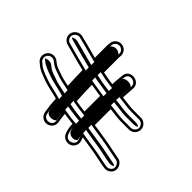

<svg xmlns="http://www.w3.org/2000/svg" viewBox="-194 -852 1101 1101"><g transform="rotate(-45 356.5 -302.0)"><path d="M193.4 39.1 195.4 28.4C202.5 -7.1 206.6 -28.5 214.4 -67.6C221.5 -108.7 226.3 -144.9 233.4 -188.5H362.7C359.2 -155.3 353.5 -125.8 353.5 -94V-31C353.5 -5.2 375.8 17.5 402 17.5C428.2 17.5 450.5 -5.1 450.5 -31V-94C450.5 -124.6 456.4 -149.8 459.8 -186.5C481.1 -185.4 505 -184.2 523.3 -182.5L535.2 -181.5C596.5 -174.3 608.3 -273.7 544.6 -277.5C543.4 -277.6 534.1 -278.4 534.1 -278.4C515.1 -281.3 492.3 -282.2 470.3 -283.2C473.6 -312.2 478.4 -337.5 484.1 -364.5H609.5L617.1 -363.6C658 -358.7 687.2 -406.6 660.4 -441.1C644.7 -461.4 621.1 -461.5 593 -461.5H506.5C517.2 -505.8 530.1 -546 540.3 -590.2L543.3 -601.3C548.6 -629.6 529.3 -653.7 506.8 -659.3C477.4 -666.6 454 -645.1 448.7 -622.8L445.7 -611.8C444.4 -605.9 442.8 -599.8 440.8 -593.1C427.9 -547.9 418.9 -512.6 406.1 -461.5C377.8 -461.1 323.2 -458.5 310 -458.5H309.8L283.3 -457C289.1 -484.7 295.6 -517.9 305 -538.3C312.2 -561.2 318.9 -581 330.8 -595.3L338.9 -605.4C355.5 -627 351.2 -657.6 331.7 -673.3C310.7 -690.3 279.5 -686.6 264.1 -666.6C263.2 -665.4 256.5 -657.1 256.5 -657.1C234.4 -633.2 225.6 -603.7 214 -572.7C200.5 -537.9 193.7 -492.5 182.4 -453.5C146.4 -452.1 121.7 -449.2 92.7 -444.4L82.6 -442.4C69.6 -440.1 58.7 -433.1 51.3 -422.2C27.5 -387.2 57.1 -339.7 99.4 -347.6L110 -349.6C113.2 -349.9 147 -354.5 147 -354.5C150.2 -354.5 153.5 -354.6 157.5 -354.8C154.5 -337 151.5 -314.2 148.5 -287.4V-287C148.5 -286.1 148.5 -285.3 148.4 -284.4C128.8 -283.9 109.3 -281 93.6 -276.1L82.4 -272C69.9 -267.4 60.6 -258.6 55.2 -246.6C42.6 -218.8 56.6 -192 79 -182C89.9 -177.1 103 -176.2 115.6 -181L126.7 -185C128.4 -185.7 130.2 -186.1 134.8 -186.4C128.7 -151.1 124.5 -119.8 118.6 -84.2C112.3 -46.7 105.1 -22.8 99.6 12.8L97.6 23.9C96 37.1 99.2 49.5 106.9 60.4C134.5 98.9 189.2 75 193.4 39.1ZM384.9 -363.6C380.5 -338.8 376.7 -312.6 372.6 -285.5H246.4C250.1 -316.5 252.4 -333.8 257.2 -358.9C297.2 -361.2 336.6 -362.2 379.1 -363.5C380.9 -363.5 382.5 -363.5 384.9 -363.6ZM119.1 51.6C113.5 43.8 111.5 35 112.4 26.1L114.4 15.2C119.8 -19.7 127 -43.1 133.4 -81.8C139.4 -117.6 143.5 -148.9 149.6 -183.8L152.9 -202.5L133.9 -201.4C129 -201.1 124.4 -200.2 121.3 -199L110.4 -195C69.1 -179.5 48 -243.1 87.6 -258L98.4 -261.9C113.3 -266.4 130.5 -269 148.8 -269.4L162.6 -269.8L163.4 -283.5C165 -310.7 169.4 -334.7 172.3 -352.4L175.4 -370.8L156.7 -369.8C152.9 -369.6 149.8 -369.5 147 -369.5H146C145.1 -369.4 111.3 -364.8 107.9 -364.4L96.6 -362.4C53.1 -354.2 44.9 -420.5 85.4 -427.6L95.4 -429.6C123.4 -434.3 147.6 -437.1 183 -438.5L193.8 -438.9L196.8 -449.3C208.6 -489.7 215.4 -534.8 228 -567.3C240 -599.4 248.3 -626.1 267.5 -646.9C268.1 -647.5 274.2 -655.2 275.9 -657.4C286 -670.5 307.7 -673.5 322.3 -661.7C335.3 -651.2 338.6 -629.5 327.1 -614.6L319.2 -604.7C305.3 -588 297.5 -564.6 291 -543.7C279.9 -518.7 274.4 -487.6 268.6 -460.1L264.6 -441L310.2 -443.5C325.7 -443.6 378.5 -446.1 406.3 -446.5L417.9 -446.6L420.7 -457.8C433.5 -508.9 442.4 -544.1 455.2 -588.9C457.2 -595.5 459.1 -602.8 460.3 -608.2L463.3 -619.2C467.1 -635.3 483.5 -649.6 503.2 -644.7C518.7 -640.8 531.8 -623.5 528.7 -604.6L525.7 -593.8C515.6 -549.8 502.9 -510.2 491.9 -465L487.4 -446.5H593C622.2 -446.5 638.2 -445.3 648.6 -431.9C667.2 -408 646.6 -375.2 618.9 -378.4L610.5 -379.5H471.9L469.4 -367.6C463.7 -340.4 458.7 -314.5 455.4 -284.9L453.7 -269L469.6 -268.2C497.2 -266.9 519.9 -264.7 543.4 -262.5C587.9 -259.9 577.3 -191.7 536.7 -196.5L524.7 -197.5C505.9 -199.2 481.8 -200.4 460.6 -201.4L446.2 -202.1L444.9 -187.8C441.6 -152.3 435.5 -126.7 435.5 -94V-31C435.5 -13.5 419.7 2.5 402 2.5C384.3 2.5 368.5 -13.5 368.5 -31V-94C368.5 -123.9 374.1 -152.9 377.7 -186.9L379.4 -203.5H220.6L218.6 -190.9C211.4 -147.2 206.6 -110.6 199.6 -70.4C191.9 -31.6 187.8 -10.1 180.6 25.6L178.6 36.9C175.8 60.5 138.2 78.3 119.1 51.6ZM384.2 -378.6C381.8 -378.5 381 -378.5 378.9 -378.5C335.9 -377.2 296.8 -376.2 256.4 -373.8L244.7 -373.1L242.5 -361.7C237.6 -336.3 235.2 -318.3 231.5 -287.3L229.6 -270.5H385.5L387.4 -283.2C391.5 -310.4 395.3 -336.5 399.6 -361L402.9 -379.4ZM140 -369.5H147C147.9 -369.5 149.1 -369.5 151.8 -369.7L200.5 -372.3L197.4 -353.9C194.5 -336.4 191.4 -313.2 188.5 -287C188.5 -286 188.5 -285.1 188.4 -284.1L187.6 -270.4L151.1 -269.5C140.5 -269.2 130 -267.8 120.2 -264.9L110.6 -261.4C108.3 -260.5 99.5 -254.8 94.6 -244.1C86.2 -225.4 92.2 -206.8 102.2 -196.9C105.7 -198 121.4 -200.8 128.4 -201.2L178 -204.3L174.8 -185.4C168.6 -150.3 164.5 -119 158.5 -83.3C152.2 -45.3 145 -21.6 139.5 13.7L137.5 24.7C136.2 36.3 139.1 47.5 145.6 56.5C149.5 51.7 152.6 45.6 153.5 38.3L155.5 27.3C162.6 -8.3 166.7 -29.7 174.5 -68.7C181.6 -109.4 186.3 -145.8 193.4 -189.4L195.7 -203.5H404.3L402.7 -187.9C399.2 -154.4 393.5 -125.1 393.5 -94V-31C393.5 -21.7 396.7 -13.1 402 -6.2C406.8 -12.5 410.5 -21.7 410.5 -31V-94C410.5 -125.4 416.5 -150.7 419.8 -187L421.4 -203.5L465.1 -201.3C486.8 -200.2 508.9 -199.2 532.8 -197.1C550.2 -211.7 549 -253.1 532.7 -263.1C511.7 -265 496.6 -266.8 465.4 -268.3L428.8 -270L430.4 -283.8C433.6 -313 438.5 -338.6 444.2 -365.7L447.1 -379.5H615.3C628.7 -389.8 637.3 -417.2 622 -436.9C611.4 -450.6 615.8 -446.5 593 -446.5H462.7L466.7 -462.9C477.5 -507.5 490.3 -547.5 500.5 -591.6L503.5 -602.6C505.7 -615.5 502.1 -628 495.6 -636.6C492.7 -632.7 489.8 -626.9 488.6 -621.4L485.5 -610.4C484.3 -604.7 482.6 -598.1 480.6 -591.5C467.7 -546.4 458.8 -511.2 446 -460.1L442.7 -446.9L407.4 -446.5C383.2 -446.2 333.7 -443.8 313.1 -443.5L239.5 -439.4L243.4 -458.2C249.2 -485.8 255.3 -518.3 265.4 -540.4C272.3 -562.5 279.2 -583.7 292.6 -599.6L300.5 -609.6C311.8 -624.3 311.2 -647.2 301.2 -660.8C299.1 -658.2 295.1 -653.1 294.6 -652.5C274.1 -630.3 265.4 -602.1 253.6 -570.5C240.5 -536.8 233.7 -491.4 222.2 -451.9L218.7 -439.8L186.5 -438.6C151.8 -437.2 130.6 -435 101.6 -429.2C78.6 -418.5 79.6 -378.4 96.9 -363.7C110.4 -365.4 133.3 -368.6 140 -369.5ZM380.3 -378.5 427.9 -380.6 424.8 -362.6C420.4 -337.9 416.6 -311.7 412.5 -284.6L410.3 -270.5H204.6L206.5 -286.2C210.1 -317.2 212.5 -334.8 217.3 -359.9L219.6 -371.8L251 -373.7C293.7 -376.2 334.7 -377.2 377.5 -378.5H379.1C379.8 -378.5 380.3 -378.5 380.3 -378.5Z"/></g></svg>

Font: HoneyBee
Style: Blur
Weight: 700
Foundry: Cannot Into Space Fonts
Version: Version 0.89